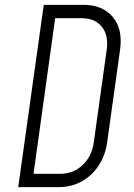

<svg xmlns="http://www.w3.org/2000/svg" viewBox="-20 -770 551 790"><path d="M55 0 160 -750H325Q401 -750 443.5 -700.8Q486 -651.5 474 -565L421 -185Q413.5 -131 386.2 -89.2Q359 -47.5 316.5 -23.8Q274 0 220 0ZM118 -55H228Q281.5 -55 319.8 -90.8Q358 -126.5 366 -185L419 -565Q427.5 -623.5 399.5 -659.2Q371.5 -695 317 -695H207Z"/></svg>

Font: Mohave Light Light
Style: Italic
Weight: 300
Italic angle: -8°
Version: Version 2.003